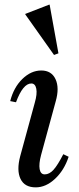

<svg xmlns="http://www.w3.org/2000/svg" viewBox="-20 -796 340 828"><path d="M134 12Q86 12 68.5 -24.5Q51 -61 67 -122L130 -353Q141 -391 136.5 -413.5Q132 -436 115 -436Q79 -436 49 -355L24 -360Q39 -419 76.5 -455.5Q114 -492 158 -492Q202 -492 219.5 -454.5Q237 -417 220 -358L157 -127Q147 -89 151 -66.5Q155 -44 173 -44Q193 -44 211 -64Q229 -84 253 -131L276 -120Q257 -62 217.5 -25Q178 12 134 12ZM213 -559 89 -734V-736L192 -776H194L232 -566Z"/></svg>

Font: Platypi Light
Style: Italic
Weight: 300
Italic angle: -13°
Designer: David Sargent
Foundry: Bolt Cutter Type
Version: Version 1.200